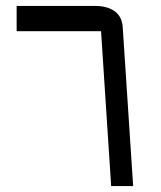

<svg xmlns="http://www.w3.org/2000/svg" viewBox="-20 -626 543 646"><path d="M354 0 320 -521H36V-606H301Q341 -606 366 -588Q391 -570 393 -533L428 0Z"/></svg>

Font: IBM Plex Sans Arabic
Style: Regular
Weight: 400
Designer: Mike Abbink, Paul van der Laan, Pieter van Rosmalen, Wael Morcos, Khajak Apelian
Foundry: Bold Monday
Version: Version 1.1